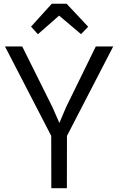

<svg xmlns="http://www.w3.org/2000/svg" viewBox="-20 -992 623 1012"><path d="M250 -275.9 6.3 -747.1H97.2L256.8 -426.3L293 -343.8L328.6 -427.7L484.9 -747.1H576.7L333 -275.9L332.5 0H250.5ZM143.6 -851.6 252.9 -972.2H331.1L444.8 -851.1L407.2 -812L291.5 -909.7L179.7 -811.5Z"/></svg>

Font: Armata
Style: Regular
Weight: 400
Designer: Viktoriya Grabowska
Foundry: Viktoriya Grabowska
Version: Version 1.003